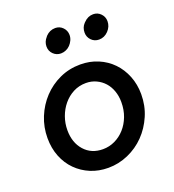

<svg xmlns="http://www.w3.org/2000/svg" viewBox="-133 -828 856 942"><g transform="rotate(-20 294.5 -357.0)"><path d="M41 0ZM41 -229Q41 -286 62 -337.5Q83 -389 120 -428.5Q157 -468 207 -491Q257 -514 315 -514Q365 -514 407.5 -496Q450 -478 481 -446Q512 -414 529.5 -370Q547 -326 547 -275Q547 -215 524.5 -163Q502 -111 464.5 -72.5Q427 -34 377 -12Q327 10 273 10Q223 10 181 -7.5Q139 -25 107.5 -56.5Q76 -88 58.5 -132Q41 -176 41 -229ZM279 -85Q312 -85 341.5 -99Q371 -113 393.5 -138Q416 -163 429 -197Q442 -231 442 -272Q442 -303 432.5 -330Q423 -357 405.5 -376.5Q388 -396 363.5 -407.5Q339 -419 310 -419Q274 -419 244 -403.5Q214 -388 192 -361.5Q170 -335 158 -301.5Q146 -268 146 -232Q146 -167 182.5 -126Q219 -85 279 -85ZM246 -597Q223 -597 206.5 -613Q190 -629 190 -653Q190 -678 208 -698L211 -702Q232 -724 261 -724Q284 -724 300 -707.5Q316 -691 316 -668Q316 -654 310 -641Q304 -628 294.5 -618Q285 -608 272 -602.5Q259 -597 246 -597ZM445 -597Q421 -597 405 -613.5Q389 -630 389 -653Q389 -680 406 -698L410 -702Q431 -724 459 -724Q482 -724 498 -707.5Q514 -691 514 -668Q514 -640 493.5 -618.5Q473 -597 445 -597Z"/></g></svg>

Font: Rosa Sans Medium
Style: Italic
Weight: 500
Italic angle: -12°
Designer: Pentagram / MCKL
Foundry: Pentagram / MCKL
Version: Version 1.005;September 16, 2019;FontCreator 11.5.0.2425 64-